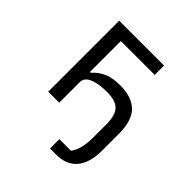

<svg xmlns="http://www.w3.org/2000/svg" viewBox="-194 -652 987 987"><g transform="rotate(45 300.0 -158.0)"><path d="M323 132H407Q422 114 431 82Q440 50 440 5V-92Q440 -160 413 -186.5Q386 -213 325 -213Q265 -213 227.5 -197.5Q190 -182 190 -150V0H110V-516H436V-448H190V-223H195Q223 -254 258.5 -269.5Q294 -285 349 -285Q433 -285 476.5 -242.5Q520 -200 520 -102V17Q520 66 509 100.5Q498 135 478 157Q458 179 430.5 189.5Q403 200 369 200H323Z"/></g></svg>

Font: IBM Plex Mono
Style: Regular
Weight: 400
Monospace: yes
Designer: Mike Abbink, Paul van der Laan, Pieter van Rosmalen
Foundry: Bold Monday
Version: Version 2.3